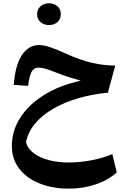

<svg xmlns="http://www.w3.org/2000/svg" viewBox="-20 -771 768 1147"><path d="M62.5 -264.2Q70.8 -381.8 110.8 -441.9Q150.9 -502 214.4 -502Q241.2 -502 279.3 -489.3Q317.4 -476.6 372.6 -451.2Q457.5 -412.6 528.3 -396Q599.1 -379.4 668.5 -379.4L624.5 -217.3Q531.7 -208.5 449 -184.6Q366.2 -160.6 300 -122.8Q233.9 -85 191.2 -34.7Q148.4 15.6 135.3 78.1Q145.5 117.2 181.9 144.5Q218.3 171.9 272.5 185.8Q326.7 199.7 389.6 199.7Q456.5 199.7 526.9 186.3Q597.2 172.9 650.9 149.4L677.7 258.8Q624.5 306.6 549.1 331.3Q473.6 356 392.1 356Q294.9 356 217.8 325.4Q140.6 294.9 95.7 237.5Q50.8 180.2 50.8 100.1Q50.8 13.2 98.9 -64.5Q147 -142.1 238.8 -200.9Q330.6 -259.8 462.4 -289.1Q432.1 -297.4 390.9 -310.5Q349.6 -323.7 310.5 -339.4Q273.4 -354.5 250 -360.8Q226.6 -367.2 210.9 -367.2Q182.6 -367.2 168.9 -342.5Q155.3 -317.9 147.9 -257.8ZM201.7 -686.5Q201.7 -715.8 222.4 -733.6Q243.2 -751.5 272.5 -751.5Q302.2 -751.5 322.8 -733.6Q343.3 -715.8 343.3 -686.5Q343.3 -656.7 322.8 -638.9Q302.2 -621.1 272.5 -621.1Q243.2 -621.1 222.4 -638.9Q201.7 -656.7 201.7 -686.5Z"/></svg>

Font: Pinar DS4-SemiBold
Style: Regular
Weight: 600
Designer: Amin Abedi
Version: Version 2.000